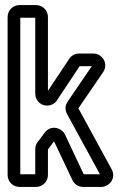

<svg xmlns="http://www.w3.org/2000/svg" viewBox="-20 -712 490 757"><path d="M60 -25V-642H119V-343C119 -327 127 -312 139 -304C158 -290 190 -293 205 -317L294 -451H295H342L247 -312C236 -296 236 -280 244 -263L374 -25H310L237 -180C224 -209 181 -221 157 -190L127 -150C123 -144 119 -135 119 -124V-25ZM169 -22V-122C169 -122 170 -123 170 -124L193 -155L265 -3C272 13 288 25 308 25H379C410 25 440 -9 420 -45L289 -285L387 -428C408 -460 385 -501 347 -501H293C277 -501 262 -494 253 -480L169 -354V-645C169 -671 148 -692 122 -692H57C31 -692 10 -671 10 -645V-22C10 4 31 25 57 25H122C148 25 169 4 169 -22Z"/></svg>

Font: DIN Rundschrift
Style: MittelKont
Weight: 400
Version: Version 1.027